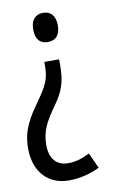

<svg xmlns="http://www.w3.org/2000/svg" viewBox="-119 -588 521 830"><g transform="rotate(-10 141.5 -173.5)"><path d="M184 -476C184 -518 164 -540 130 -540C98 -540 76 -520 76 -476C76 -431 97 -412 130 -412C165 -412 184 -434 184 -476ZM164 -330H99V-310C99 -256 84 -226 42 -167C0 -107 -35 -57 -35 26C-35 129 24 193 116 193C168 193 215 179 251 161L220 93C191 108 162 119 125 119C74 119 45 85 45 26C45 -36 67 -75 111 -137C149 -190 164 -230 164 -301Z"/></g></svg>

Font: Noto Sans Devanagari ExtraCondensed
Style: Regular
Weight: 400
Width: 2
Designer: Jelle Bosma - Monotype Design Team
Foundry: Monotype Imaging Inc.
Version: Version 2.004